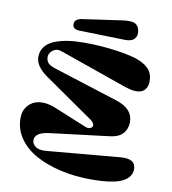

<svg xmlns="http://www.w3.org/2000/svg" viewBox="-100 -1033 1020 1136"><g transform="rotate(10 409.5 -465.0)"><path d="M575.2 -832 306.2 -838.9Q283.2 -839.8 272.7 -847.2Q262.2 -854.5 262.2 -871.1Q262.2 -902.8 308.1 -909.2L536.1 -941.9Q590.8 -950.2 614.5 -941.2Q638.2 -932.1 645 -903.8Q652.8 -871.6 635.7 -851.1Q618.7 -830.6 575.2 -832ZM231.9 -104 671.9 -143.1Q764.2 -151.4 764.2 -87.9Q764.2 -37.6 708.3 -10.7Q652.3 16.1 523.9 16.1Q427.2 16.1 341.8 -3.2Q256.3 -22.5 191.2 -57.9Q126 -93.3 87.9 -147.9Q49.8 -202.6 49.8 -269Q49.8 -314 75.4 -344.2Q101.1 -374.5 141.8 -380.6Q182.6 -386.7 232.9 -368.2L433.1 -286.1Q451.2 -278.3 462.2 -281.2Q473.1 -284.2 478.3 -291.5Q483.4 -298.8 478.3 -310.5Q473.1 -322.3 459 -332L161.1 -539.1Q90.8 -589.4 90.8 -644Q90.8 -680.2 111.3 -706.3Q131.8 -732.4 168.2 -746.8Q204.6 -761.2 248 -767.6Q291.5 -773.9 344.2 -773.9Q442.9 -774.4 542.2 -760Q641.6 -745.6 686 -725.1Q727.5 -705.6 746.8 -679Q766.1 -652.3 764.2 -610.8Q761.7 -564.9 728 -550.3Q694.3 -535.6 629.9 -557.1L221.2 -700.2Q196.8 -708.5 179.7 -700.7Q162.6 -692.9 153.8 -679.4Q145 -666 145 -653.8Q145 -632.8 156.2 -618.9Q167.5 -605 200.2 -594.2L589.8 -470.2Q691.9 -438 691.9 -357.9Q691.9 -317.9 667.5 -289.6Q643.1 -261.2 589.8 -254.9L231.9 -210.9Q147.9 -200.2 147.9 -153.8Q147.9 -130.9 169.7 -115.7Q191.4 -100.6 231.9 -104Z"/></g></svg>

Font: Pilowlava
Style: Regular
Weight: 400
Designer: Anton Moglia, Jérémy Landes, Maksym Kobuzan (Cyrillic), Velvetyne Type Foundry
Foundry: Anton Moglia, Jérémy Landes, Velvetyne Type Foundry
Version: Version 1.001;hotconv 1.0.109;makeotfexe 2.5.65596